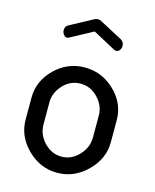

<svg xmlns="http://www.w3.org/2000/svg" viewBox="-109 -778 694 860"><g transform="rotate(15 238.5 -348.0)"><path d="M238 -647 134 -591Q130 -588 125 -588Q116 -588 109 -597Q102 -606 102 -617Q102 -636 117 -643L221 -699Q231 -704 238 -704Q247 -704 255 -699L359 -644Q375 -635 375 -616Q375 -605 368.5 -596.5Q362 -588 352 -588Q350 -588 346 -589Q344 -591 342 -591ZM436 -288V-186Q436 -110 376.5 -51Q317 8 238 8Q159 8 100 -50.5Q41 -109 41 -186V-288Q41 -365 99.5 -422.5Q158 -480 238 -480Q318 -480 377 -423Q436 -366 436 -288ZM353 -186V-288Q353 -333 319 -369Q285 -405 238 -405Q191 -405 157.5 -369Q124 -333 124 -288V-186Q124 -139 158 -103Q192 -67 238 -67Q285 -67 319 -103.5Q353 -140 353 -186Z"/></g></svg>

Font: Dosis
Style: Medium
Weight: 500
Designer: Edgar Tolentino, Pablo Impallari, Igino Marini
Foundry: Edgar Tolentino, Pablo Impallari, Igino Marini
Version: Version 1.007